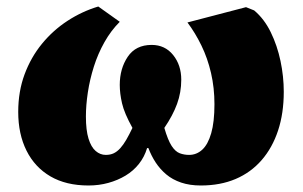

<svg xmlns="http://www.w3.org/2000/svg" viewBox="-20 -553 931 590"><path d="M252 17Q183 17 135 -11Q87 -39 61.5 -90Q36 -141 36 -209Q36 -272 55.5 -324.5Q75 -377 109 -418.5Q143 -460 187.5 -489Q232 -518 282 -533L348 -486Q321 -459 301 -423.5Q281 -388 268.5 -348.5Q256 -309 250 -269.5Q244 -230 244 -195Q244 -153 252 -127Q260 -101 274 -89Q288 -77 305 -77Q319 -77 329.5 -82Q340 -87 349.5 -97.5Q359 -108 368 -123.5Q377 -139 387 -160Q362 -205 355 -235.5Q348 -266 348 -292Q348 -342 372.5 -378.5Q397 -415 446 -415Q487 -415 512 -384Q537 -353 537 -308Q537 -269 524 -233.5Q511 -198 485 -160Q496 -122 507.5 -104.5Q519 -87 532.5 -82Q546 -77 561 -77Q584 -77 601.5 -93Q619 -109 629 -143.5Q639 -178 639 -233Q639 -283 628.5 -328.5Q618 -374 599 -413Q580 -452 556 -484L736 -531L761 -521Q792 -495 812 -454Q832 -413 842 -365.5Q852 -318 852 -271Q852 -205 834.5 -152Q817 -99 784 -61Q751 -23 704 -3Q657 17 597 17Q563 17 536.5 8Q510 -1 491 -17Q472 -33 458.5 -53.5Q445 -74 436 -98H432Q424 -71 407 -49.5Q390 -28 366 -13.5Q342 1 313 9Q284 17 252 17Z"/></svg>

Font: Literata Black
Style: Italic
Weight: 900
Italic angle: -2°
Designer: Latin by Veronika Burian and Jose Scaglione. Greek by Irene Vlachou. Cyrillic by Vera Evstafieva
Foundry: TypeTogether
Version: Version 3.002